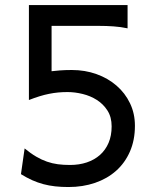

<svg xmlns="http://www.w3.org/2000/svg" viewBox="-20 -733 626 765"><path d="M95.2 -712.9H488.3V-620.1Q460.4 -626 432.4 -627.9Q404.3 -629.9 373.5 -629.9H185.5V-449.2Q196.8 -450.7 218 -452.4Q239.3 -454.1 266.1 -454.1Q318.8 -454.1 364.5 -437.7Q410.2 -421.4 444.3 -391.8Q478.5 -362.3 498 -321.5Q517.6 -280.8 517.6 -231.9Q517.6 -174.8 497.8 -129.4Q478 -84 442.6 -52.5Q407.2 -21 358.6 -4.4Q310.1 12.2 252.9 12.2Q224.6 12.2 200 9.5Q175.3 6.8 152.6 0.7Q129.9 -5.4 108.2 -15.1Q86.4 -24.9 63.5 -39.1L78.1 -141.6Q102.5 -121.6 124.3 -108.9Q146 -96.2 167.2 -88.9Q188.5 -81.5 210.7 -78.6Q232.9 -75.7 258.8 -75.7Q295.4 -75.7 325.9 -85.9Q356.4 -96.2 378.4 -115.7Q400.4 -135.3 412.6 -163.8Q424.8 -192.4 424.8 -229.5Q424.8 -266.6 408.2 -292.5Q391.6 -318.4 366 -334.7Q340.3 -351.1 309.3 -358.6Q278.3 -366.2 249 -366.2Q229.5 -366.2 211.7 -364.5Q193.8 -362.8 175.5 -359.1Q157.2 -355.5 137.5 -349.4Q117.7 -343.3 95.2 -334.5Z"/></svg>

Font: Andika
Style: Regular
Weight: 400
Designer: Victor Gaultney, Annie Olsen, Julie Remington, Don Collingsworth, Eric Hays
Foundry: SIL International
Version: Version 1.001